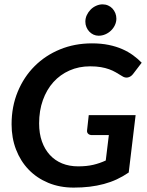

<svg xmlns="http://www.w3.org/2000/svg" viewBox="-20 -855 677 882"><path d="M338.9 -90.8Q378.4 -90.8 408.4 -97.9Q438.5 -105 465.8 -117.7L480 -234.4H402.8Q391.6 -234.4 385.3 -240.2Q378.9 -246.1 379.9 -255.9L387.7 -326.2H603L571.3 -62.5Q544.9 -44.4 516.6 -31.2Q488.3 -18.1 457.3 -9.8Q426.3 -1.5 391.8 2.7Q357.4 6.8 318.4 6.8Q254.4 6.8 201.7 -15.1Q148.9 -37.1 111.6 -75.9Q74.2 -114.7 53.7 -168Q33.2 -221.2 33.2 -284.2Q33.2 -365.2 61.3 -433.3Q89.4 -501.5 138.9 -551Q188.5 -600.6 255.9 -628.2Q323.2 -655.8 402.3 -655.8Q444.8 -655.8 479.2 -648.7Q513.7 -641.6 541.5 -629.4Q569.3 -617.2 591.3 -601.1Q613.3 -585 630.9 -566.9L591.3 -515.1Q581.5 -502.4 567.9 -499.3Q554.2 -496.1 540 -505.9Q525.9 -514.6 512 -522.7Q498 -530.8 481.2 -536.9Q464.4 -543 443.4 -546.6Q422.4 -550.3 394 -550.3Q342.3 -550.3 299.3 -531.2Q256.3 -512.2 225.3 -477.8Q194.3 -443.4 177 -395Q159.7 -346.7 159.7 -288.1Q159.7 -241.7 172.6 -205.3Q185.5 -168.9 209 -143.3Q232.4 -117.7 265.4 -104.2Q298.3 -90.8 338.9 -90.8ZM514.6 -769.5Q514.6 -753.9 507.8 -739.5Q501 -725.1 489.7 -714.4Q478.5 -703.6 463.9 -697.3Q449.2 -690.9 433.1 -690.9Q420.4 -690.9 409.4 -696Q398.4 -701.2 390.1 -710Q381.8 -718.8 377 -730.5Q372.1 -742.2 372.1 -755.4Q372.1 -771.5 378.9 -785.9Q385.7 -800.3 396.7 -811.3Q407.7 -822.3 422.1 -828.6Q436.5 -835 451.2 -835Q464.8 -835 476.6 -829.8Q488.3 -824.7 496.6 -815.7Q504.9 -806.6 509.8 -794.7Q514.6 -782.7 514.6 -769.5Z"/></svg>

Font: Carlito
Style: Bold Italic
Weight: 700
Italic angle: -7°
Designer: Lukasz Dziedzic
Foundry: tyPoland Lukasz Dziedzic
Version: Version 1.104